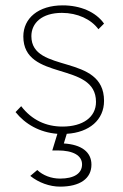

<svg xmlns="http://www.w3.org/2000/svg" viewBox="-20 -490 457 716"><path d="M204 206C278 206 321 176 321 124C321 77 284 49 218 45L229 9C313 4 368 -43 368 -114C368 -292 97 -214 97 -355C97 -404 136 -442 211 -442C269 -442 320 -418 347 -381L368 -402C337 -446 279 -470 214 -470C123 -470 67 -422 67 -354C67 -185 338 -263 338 -110C338 -53 289 -18 213 -18C152 -18 99 -42 59 -94L38 -72C74 -27 128 4 194 9L175 71H195C253 71 286 90 286 123C286 157 256 176 204 176C171 176 140 164 119 144L93 166C124 191 165 206 204 206Z"/></svg>

Font: MV Cash Thin
Style: Regular
Weight: 100
Designer: Rodrigo Fuenzalida
Foundry: fragTYPE
Version: Version 1.100;Glyphs 3.1.2 (3151)